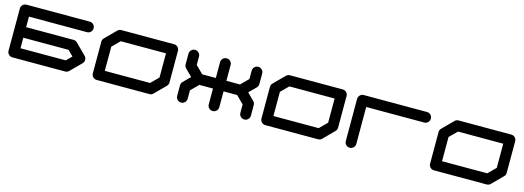

<svg xmlns="http://www.w3.org/2000/svg" viewBox="-0 -1601 6803 2494"><g transform="rotate(15 3401.5 -354.0)"><path d="M821.3 -141.6 892.1 -212.4 821.3 -283.2H212.4V-141.6ZM900.4 -404.3 1042 -262.7Q1063 -241.7 1063 -212.4Q1063 -183.1 1042.5 -162.6L900.4 -20.5Q879.9 0 850.6 0H141.6Q112.3 0 91.6 -20.8Q70.8 -41.5 70.8 -70.8V-637.7Q70.8 -667 91.6 -687.7Q112.3 -708.5 141.6 -708.5H992.2Q1021.5 -708.5 1042.2 -687.7Q1063 -667 1063 -637.7Q1063 -608.4 1042.2 -587.6Q1021.5 -566.9 992.2 -566.9H212.4V-425.3H850.6Q879.9 -425.3 900.4 -404.3Z M2055.2 -241.7V-566.9H1446.8L1346.2 -466.8V-141.6H1954.6ZM2126 -708.5Q2155.3 -708.5 2176 -687.7Q2196.8 -667 2196.8 -637.7V-212.4Q2196.8 -183.1 2175.8 -162.6L2034.2 -20.5Q2013.7 0 1983.9 0H1275.4Q1246.1 0 1225.3 -20.8Q1204.6 -41.5 1204.6 -70.8V-496.1Q1204.6 -525.4 1225.6 -545.9L1367.2 -688Q1387.7 -708.5 1417 -708.5Z M3330.1 -496.1Q3330.1 -466.8 3309.6 -445.8L3217.8 -354L3309.6 -262.7Q3330.1 -241.7 3330.1 -212.4V-70.8Q3330.1 -41.5 3309.3 -20.8Q3288.6 0 3259.3 0Q3230 0 3209.2 -20.8Q3188.5 -41.5 3188.5 -70.8V-183.1L3088.4 -283.2H2905.3V-70.8Q2905.3 -41.5 2884.5 -20.8Q2863.8 0 2834.5 0Q2804.7 0 2783.9 -20.8Q2763.2 -41.5 2763.2 -70.8V-283.2H2580.1L2480 -183.1V-70.8Q2480 -41.5 2459.2 -20.8Q2438.5 0 2409.2 0Q2379.9 0 2359.1 -20.8Q2338.4 -41.5 2338.4 -70.8V-212.4Q2338.4 -241.7 2358.9 -262.7L2450.7 -354L2358.9 -445.8Q2338.4 -466.8 2338.4 -496.1V-637.7Q2338.4 -667 2359.1 -687.7Q2379.9 -708.5 2409.2 -708.5Q2438.5 -708.5 2459.2 -687.7Q2480 -667 2480 -637.7V-525.4L2580.1 -425.3H2763.2V-637.7Q2763.2 -667 2783.9 -687.7Q2804.7 -708.5 2834.5 -708.5Q2863.8 -708.5 2884.5 -687.7Q2905.3 -667 2905.3 -637.7V-425.3H3088.4L3188.5 -525.4V-637.7Q3188.5 -667 3209.2 -687.7Q3230 -708.5 3259.3 -708.5Q3288.6 -708.5 3309.3 -687.7Q3330.1 -667 3330.1 -637.7Z M4322.8 -241.7V-566.9H3714.4L3613.8 -466.8V-141.6H4222.2ZM4393.6 -708.5Q4422.9 -708.5 4443.6 -687.7Q4464.4 -667 4464.4 -637.7V-212.4Q4464.4 -183.1 4443.4 -162.6L4301.8 -20.5Q4281.2 0 4251.5 0H3543Q3513.7 0 3492.9 -20.8Q3472.2 -41.5 3472.2 -70.8V-496.1Q3472.2 -525.4 3493.2 -545.9L3634.8 -688Q3655.3 -708.5 3684.6 -708.5Z M4676.8 -708.5H5527.3Q5556.6 -708.5 5577.4 -687.7Q5598.1 -667 5598.1 -637.7Q5598.1 -630.4 5596.7 -623.5Q5591.3 -598.6 5572 -582.8Q5552.7 -566.9 5527.3 -566.9H4747.6V-70.8Q4747.6 -41.5 4726.8 -20.8Q4706.1 0 4676.8 0Q4640.1 0 4618.2 -31.2Q4606 -48.8 4606 -70.8V-637.7Q4606 -667 4626.7 -687.7Q4647.5 -708.5 4676.8 -708.5Z M6590.3 -241.7V-566.9H5981.9L5881.3 -466.8V-141.6H6489.7ZM6661.1 -708.5Q6690.4 -708.5 6711.2 -687.7Q6731.9 -667 6731.9 -637.7V-212.4Q6731.9 -183.1 6710.9 -162.6L6569.3 -20.5Q6548.8 0 6519 0H5810.5Q5781.2 0 5760.5 -20.8Q5739.7 -41.5 5739.7 -70.8V-496.1Q5739.7 -525.4 5760.7 -545.9L5902.3 -688Q5922.9 -708.5 5952.1 -708.5Z"/></g></svg>

Font: Robtronika
Style: Regular
Weight: 400
Designer: GGBot
Version: 1.00